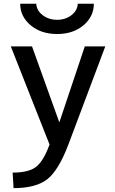

<svg xmlns="http://www.w3.org/2000/svg" viewBox="-20 -765 608 1016"><path d="M37.1 -519.5H149.4L293 -120.1H294.9L428.7 -519.5H537.1L341.8 0Q290 136.7 230 183.6Q169.9 230.5 51.8 230.5L46.9 148.4Q129.9 148.4 169.4 119.1Q209 89.8 242.2 0ZM86.9 -745.1H171.9Q173.8 -709 206.1 -684.6Q238.3 -660.2 282.2 -660.2Q326.2 -660.2 357.9 -684.6Q389.6 -709 391.6 -745.1H476.6Q476.6 -677.7 421.9 -631.3Q367.2 -585 282.2 -585Q197.3 -585 142.1 -631.3Q86.9 -677.7 86.9 -745.1Z"/></svg>

Font: GenEi M Gothic v2 Medium
Style: Regular
Weight: 500
Version: Version 2.0